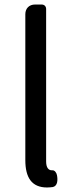

<svg xmlns="http://www.w3.org/2000/svg" viewBox="-20 -816 324 849"><path d="M184 -449V-776C184 -788 176 -796 164 -796H138H135C109 -796 92 -779 92 -753V-108C92 -31 120 13 188 13C198 13 206 12 214 11C235 6 236 -20 232 -41C230 -52 222 -64 211 -63C210 -63 210 -63 209 -63C195 -63 184 -74 184 -102Z"/></svg>

Font: GenSenRounded2 TW R
Style: Regular
Weight: 400
Version: Version 2.100;PS 2.1;hotconv 16.6.51;makeotf.lib2.5.65220 DE